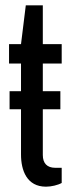

<svg xmlns="http://www.w3.org/2000/svg" viewBox="-20 -692 269 722"><path d="M141 -526V-672H77L59 -526H14V-453H59V-349H16V-281H59V-111C59 -51 81 10 153 10C173 10 198 4 212 -4V-61H188C157 -61 141 -78 141 -109V-281H207V-349H141V-453H212V-526Z"/></svg>

Font: Archivo Narrow
Style: Regular
Weight: 400
Designer: Hector Gatti
Foundry: Omnibus-Type
Version: Version 1.003;PS 001.003;hotconv 1.0.70;makeotf.lib2.5.58329